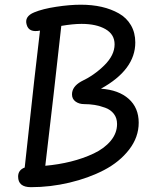

<svg xmlns="http://www.w3.org/2000/svg" viewBox="-20 -769 660 816"><path d="M111.5 26.5Q57 26.5 57 -18.5Q57 -46.5 85 -57Q133 -502 150 -639Q103 -629.5 93.5 -663.5Q82.5 -699 125.5 -716.5Q161.5 -731.5 219 -740.2Q276.5 -749 323.5 -749Q371.5 -749 412 -739.8Q452.5 -730.5 485.2 -712Q518 -693.5 536.5 -661.8Q555 -630 555 -588.5Q555 -472.5 409 -392Q484 -387 526.8 -349Q569.5 -311 569.5 -247.5Q569.5 -186 528.8 -133.2Q488 -80.5 422.2 -46.2Q356.5 -12 275.2 7.2Q194 26.5 111.5 26.5ZM172.5 -64.5Q229 -69.5 281.2 -82.5Q333.5 -95.5 378.5 -116.8Q423.5 -138 450.5 -170.5Q477.5 -203 477.5 -242Q477.5 -267.5 463.8 -285.2Q450 -303 427 -311.2Q404 -319.5 382.5 -323Q361 -326.5 338 -326.5Q316 -326.5 301 -337.5Q286 -348.5 286 -368Q286 -400.5 324.5 -422.5Q380 -448.5 423.5 -491.5Q467 -534.5 467 -580.5Q467 -623 428.2 -645.2Q389.5 -667.5 326.5 -667.5Q290.5 -667.5 240.5 -659Q209 -371.5 172.5 -64.5Z"/></svg>

Font: Monaspace Radon
Style: Regular
Weight: 400
Designer: Riley Cran & the Lettermatic Team
Foundry: Lettermatic
Version: Version 1.000 (Monaspace Radon)